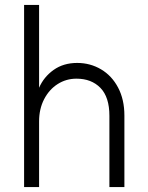

<svg xmlns="http://www.w3.org/2000/svg" viewBox="-20 -761 604 781"><path d="M291 -441Q249 -441 214.5 -419Q180 -397 159.5 -357.5Q139 -318 139 -267V0H78V-741H139V-404Q158 -448 198 -476.5Q238 -505 294 -505Q347 -505 391 -479Q435 -453 460.5 -404.5Q486 -356 486 -291V0H425V-290Q425 -366 388.5 -403.5Q352 -441 291 -441Z"/></svg>

Font: SUIT Light
Style: Regular
Weight: 300
Designer: Sunn Youn; Korean Glyphs from Source Han Sans (Sandoll Communications; Soo-young Jang, Joo-yeon Kang)
Foundry: Sunn
Version: Version 1.006